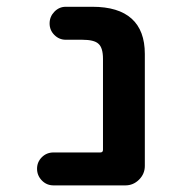

<svg xmlns="http://www.w3.org/2000/svg" viewBox="-20 -568 540 569"><path d="M138.7 -18.6Q118.2 -18.6 104 -33.2Q89.8 -47.9 89.8 -67.9Q89.8 -87.9 104 -102.1Q118.2 -116.2 138.7 -116.2H277.3Q285.2 -116.2 285.2 -124V-393.6Q285.2 -426.8 271.5 -438.5Q258.8 -450.2 223.6 -450.2H174.8Q155.3 -450.2 141.1 -464.4Q127 -478.5 127 -498.5Q127 -518.6 141.1 -533.2Q155.3 -547.9 174.8 -547.9H253.9Q331.1 -547.9 370.1 -512.7Q409.2 -477.5 409.2 -408.2V-76.2Q409.2 -52.7 392.1 -35.6Q375 -18.6 351.6 -18.6Z"/></svg>

Font: Rounded Mgen+ 1m medium
Style: Regular
Weight: 500
Designer: [Source Han Sans]
Ryoko NISHIZUKA  (kana & ideographs); Paul D. Hunt (Latin, Greek & Cyrillic); Wenlong ZHANG  (bopomofo
Version: Version 1.059.20150602